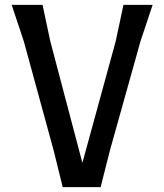

<svg xmlns="http://www.w3.org/2000/svg" viewBox="-20 -770 676 790"><path d="M608 -750 558 -600 432 -150 394 0H238L201 -150L78 -600L28 -750H155L187 -600L319 -100L456 -600L488 -750Z"/></svg>

Font: Farro
Style: Regular
Weight: 400
Designer: Aceler Chua
Foundry: Grayscale Limited
Version: Version 1.101